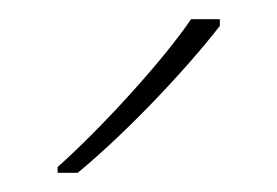

<svg xmlns="http://www.w3.org/2000/svg" viewBox="-20 -786 289 200"><path d="M209 -759V-766H179C150 -723 85 -652 40 -612V-606H61C114 -650 174 -714 209 -759Z"/></svg>

Font: Noto Kufi Arabic Thin
Style: Regular
Weight: 100
Designer: Monotype Design Team, David Williams, Khaled Hosny
Foundry: Google LLC
Version: Version 2.109